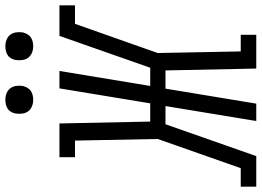

<svg xmlns="http://www.w3.org/2000/svg" viewBox="-184 -827 977 717"><g transform="rotate(-90 304.5 -468.5)"><path d="M-34 0V-58H35L144 -368L138 -677H76V-735H202L209 -396H277L333 -735H398L342 -396H410L529 -735H643V-677H574L465 -368L471 -58H533V0H407L400 -339H332L276 0H211L267 -339H199L80 0ZM490 -833Q478 -833 466.5 -837.5Q455 -842 448 -851Q441 -860 439 -872.5Q437 -885 439 -898Q440 -906 444.5 -914.5Q449 -923 456.5 -928Q464 -933 473 -935Q482 -937 490 -937Q503 -937 514.5 -932.5Q526 -928 533 -919Q540 -910 542 -897.5Q544 -885 542 -872Q540 -864 535.5 -855.5Q531 -847 523.5 -842Q516 -837 507.5 -835Q499 -833 490 -833ZM290 -833Q278 -833 266.5 -837.5Q255 -842 248 -851Q241 -860 239 -872.5Q237 -885 239 -898Q240 -906 244.5 -914.5Q249 -923 256.5 -928Q264 -933 273 -935Q282 -937 290 -937Q303 -937 314.5 -932.5Q326 -928 333 -919Q340 -910 342 -897.5Q344 -885 342 -872Q340 -864 335.5 -855.5Q331 -847 323.5 -842Q316 -837 307.5 -835Q299 -833 290 -833Z"/></g></svg>

Font: Iosevka Curly Slab LtEx
Style: Italic
Weight: 300
Width: 7
Italic angle: -9°
Monospace: yes
Designer: Belleve Invis
Foundry: Belleve Invis
Version: Version 11.1.0; ttfautohint (v1.8.3)